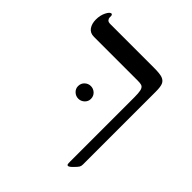

<svg xmlns="http://www.w3.org/2000/svg" viewBox="-167 -704 824 824"><g transform="rotate(45 245.5 -291.5)"><path d="M413.1 -43.9Q413.1 -34.2 409.2 -27.8Q405.3 -21.5 391.8 -7.8Q378.4 5.9 372.1 5.9Q367.7 5.9 366.5 2.2Q365.2 -1.5 365.2 -14.2V-402.8Q365.2 -430.2 362.3 -442.6Q359.4 -455.1 352.5 -460Q345.7 -464.8 324.2 -464.8H59.1Q35.6 -464.8 23.9 -481.4Q12.2 -498 12.2 -522.9Q12.2 -548.8 22.2 -568.8Q32.2 -588.9 42 -588.9Q44.4 -588.9 46.1 -585.9Q47.9 -583 47.9 -580.1V-570.8Q47.9 -565.4 52.5 -559.3Q57.1 -553.2 69.8 -553.2H335Q370.6 -553.2 385.7 -547.9Q400.9 -542.5 407 -529.5Q413.1 -516.6 413.1 -485.8ZM160.2 -267.1Q160.2 -284.2 171.9 -295.2Q183.6 -306.2 199.2 -306.2Q214.8 -306.2 226.6 -295.2Q238.3 -284.2 238.3 -267.1Q238.3 -251.5 226.6 -240.5Q214.8 -229.5 199.2 -229.5Q183.6 -229.5 171.9 -240.5Q160.2 -251.5 160.2 -267.1Z"/></g></svg>

Font: Times New Roman
Style: Regular
Weight: 400
Designer: Steve Matteson
Foundry: Ascender Corporation
Version: Version 2.00.3